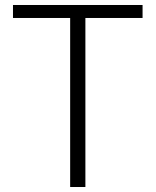

<svg xmlns="http://www.w3.org/2000/svg" viewBox="-20 -749 624 769"><path d="M261 -677H32V-729H551V-677H322V0H261Z"/></svg>

Font: Merged Yaku Han JP Light
Style: Regular
Weight: 300
Designer: Ryoko NISHIZUKA 西塚涼子 (kana, bopomofo & ideographs); Paul D. Hunt (Latin, Greek & Cyrillic); Sandoll Communications 산돌커뮤니
Foundry: Adobe
Version: Version 2.004